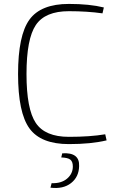

<svg xmlns="http://www.w3.org/2000/svg" viewBox="-20 -722 603 978"><path d="M516 -38 523 -7Q444 12 331 12Q188 12 130 -68Q72 -148 72 -345Q72 -542 130 -622Q188 -702 331 -702Q436 -702 509 -684L502 -654Q424 -665 331 -665Q210 -665 162.5 -594.5Q115 -524 115 -345Q115 -166 162.5 -95.5Q210 -25 331 -25Q439 -25 516 -38ZM292 80 297 59Q386 53 383 124Q382 179 342 210.5Q302 242 237 234L243 211Q292 213 321.5 188Q351 163 351 126Q351 101 338 91Q325 81 292 80Z"/></svg>

Font: Exo 2.0 Extra Light
Style: Regular
Weight: 250
Designer: Natanael Gama
Version: Version 1.001;PS 001.001;hotconv 1.0.70;makeotf.lib2.5.58329